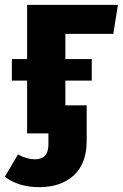

<svg xmlns="http://www.w3.org/2000/svg" viewBox="-40 -551 507 793"><path d="M428 -411H230V-307H339V-218H230V-116H318V31Q318 124 265 173Q212 222 122 222Q37 222 -20 179L34 87Q72 107 104 107Q160 107 160 46V0H72V-218H9V-307H72V-531H447Z"/></svg>

Font: FiraGO
Style: Bold
Weight: 700
Designer: bBox Type
Foundry: bBox Type GmbH
Version: Version 1.001;PS 001.001;hotconv 1.0.88;makeotf.lib2.5.64775